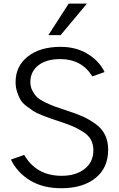

<svg xmlns="http://www.w3.org/2000/svg" viewBox="-20 -1003 646 1041"><path d="M39.1 0ZM39.1 -137.7 111.3 -163.1Q176.8 -49.8 314.5 -49.8Q390.6 -49.8 438.5 -86.9Q486.3 -124 486.3 -188.5Q486.3 -220.7 472.7 -245.6Q459 -270.5 429.2 -289.1Q399.4 -307.6 374 -318.4Q348.6 -329.1 304.7 -343.8Q269.5 -355.5 254.9 -360.4Q240.2 -365.2 208.5 -377.9Q176.8 -390.6 161.6 -400.4Q146.5 -410.2 124 -427.2Q101.6 -444.3 91.3 -461.9Q81.1 -479.5 72.8 -504.4Q64.5 -529.3 64.5 -557.6Q64.5 -644.5 130.9 -696.8Q197.3 -749 308.6 -749Q393.6 -749 456.5 -710Q519.5 -670.9 546.9 -612.3L480.5 -588.9Q422.9 -682.6 306.6 -682.6Q230.5 -682.6 187.5 -648.4Q144.5 -614.3 144.5 -557.6Q144.5 -532.2 156.2 -510.3Q168 -488.3 182.1 -475.1Q196.3 -461.9 228 -446.8Q259.8 -431.6 277.8 -425.3Q295.9 -418.9 336.9 -405.3Q346.7 -402.3 351.6 -400.4Q399.4 -384.8 431.6 -370.1Q463.9 -355.5 498 -331.1Q532.2 -306.6 549.3 -272Q566.4 -237.3 566.4 -191.4Q566.4 -92.8 497.6 -37.6Q428.7 17.6 312.5 17.6Q212.9 17.6 143.6 -24.4Q74.2 -66.4 39.1 -137.7ZM242.2 -812.5 352.5 -983.4H451.2L308.6 -812.5Z"/></svg>

Font: Batunionen A1
Style: Regular
Weight: 400
Designer: HanYang I&C Co.,Ltd.
Foundry: HanYang I&C Co.,Ltd.
Version: Version 2.50; ttfautohint (v1.6)